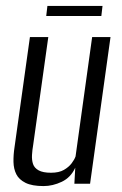

<svg xmlns="http://www.w3.org/2000/svg" viewBox="-20 -620 412 648"><path d="M127 8Q88 8 66 -3Q44 -14 35 -32Q26 -50 25.5 -73.5Q25 -97 29 -123L81 -495H143L92 -131Q89 -114 88 -97Q87 -80 91.5 -66.5Q96 -53 110.5 -45Q125 -37 152 -37Q179 -37 195.5 -46.5Q212 -56 221.5 -68.5Q231 -81 235 -92L291 -495H353L284 0H231L234 -54Q219 -21 188.5 -6.5Q158 8 127 8ZM136 -566 140 -600H326L322 -566Z"/></svg>

Font: Alumni Sans
Style: Italic
Weight: 400
Italic angle: -8°
Version: Version 1.016